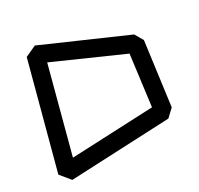

<svg xmlns="http://www.w3.org/2000/svg" viewBox="-124 -852 1018 984"><g transform="rotate(-20 384.5 -359.5)"><path d="M50 -53 104 -675 163 -716 661 -595 698 -551 714 -178 678 -130 108 -3ZM150 -109 619 -213 605 -511 193 -613Z"/></g></svg>

Font: ZCOOL KuaiLe
Style: Regular
Weight: 400
Designer: Lui Bingke
Foundry: ZCOOL
Version: Version 2.000